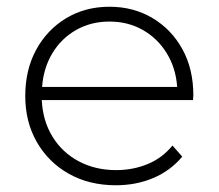

<svg xmlns="http://www.w3.org/2000/svg" viewBox="-20 -546 649 570"><path d="M324 4Q245 4 184.5 -30Q124 -64 89.5 -124Q55 -184 55 -261Q55 -339 87.5 -398.5Q120 -458 176.5 -492Q233 -526 305 -526Q376 -526 432.5 -492.5Q489 -459 521.5 -400Q554 -341 554 -263Q554 -260 553.5 -256Q553 -252 553 -249H104Q107 -187 136 -140Q165 -93 214 -67Q263 -41 325 -41Q375 -41 418.5 -59Q462 -77 492 -114L521 -81Q486 -39 435 -17.5Q384 4 324 4ZM105 -288H506Q502 -344 475 -388Q448 -432 404 -457Q360 -482 305 -482Q250 -482 206 -457Q162 -432 135.5 -388Q109 -344 105 -288Z"/></svg>

Font: Montserrat Light
Style: Regular
Weight: 300
Designer: Julieta Ulanovsky
Foundry: Julieta Ulanovsky
Version: Version 9.000; ttfautohint (v1.8.4.7-5d5b)